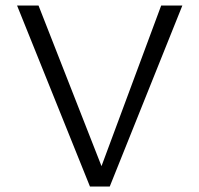

<svg xmlns="http://www.w3.org/2000/svg" viewBox="-20 -678 725 698"><path d="M643 -658 379 0H307L42 -658H120L349 -74L566 -658Z"/></svg>

Font: Ysabeau Infant
Style: Regular
Weight: 400
Designer: Christian Thalmann (Catharsis Fonts)
Version: Version 0.003